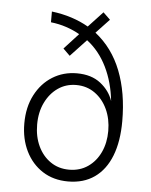

<svg xmlns="http://www.w3.org/2000/svg" viewBox="-53 -772 652 828"><g transform="rotate(5 273.0 -358.0)"><path d="M272.5 12Q209 12 162 -18.2Q115 -48.5 89 -101.2Q63 -154 63 -221Q63 -291.5 90.5 -344.5Q118 -397.5 165 -426.8Q212 -456 270.5 -456Q333.5 -456 373.2 -424.8Q413 -393.5 427.5 -349.5Q419 -430.5 387 -495.8Q355 -561 301.5 -602L232.5 -528.5L203 -557.5L265 -625Q238 -640.5 206.5 -651Q175 -661.5 139.5 -665.5V-712Q185 -706.5 225.2 -693.5Q265.5 -680.5 299 -661L361.5 -728L392 -698.5L334.5 -637.5Q409.5 -578.5 446.2 -484.5Q483 -390.5 483 -267.5Q483 -179.5 458.5 -117Q434 -54.5 386.8 -21.2Q339.5 12 272.5 12ZM272.5 -39Q319 -39 353.8 -63Q388.5 -87 407.5 -127.8Q426.5 -168.5 426.5 -220Q426.5 -272 407 -314Q387.5 -356 352.5 -380.8Q317.5 -405.5 272 -405.5Q228 -405.5 193.5 -381.8Q159 -358 138.8 -316.5Q118.5 -275 118.5 -221Q118.5 -169 137.8 -128Q157 -87 191.8 -63Q226.5 -39 272.5 -39Z"/></g></svg>

Font: Overpass ExtraLight
Style: Regular
Weight: 250
Designer: Delve Withrington, Dave Bailey, Thomas Jockin
Foundry: Delve Fonts LLC
Version: Version 4.000